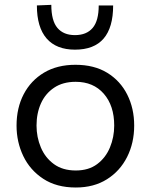

<svg xmlns="http://www.w3.org/2000/svg" viewBox="-20 -782 638 812"><path d="M300.5 11Q219 11 163 -25.8Q107 -62.5 78.5 -122Q50 -181.5 50 -251Q50 -325.5 80.2 -383.5Q110.5 -441.5 166.2 -474.8Q222 -508 299 -508Q378.5 -508 433.8 -474Q489 -440 518.2 -381.8Q547.5 -323.5 547.5 -251Q547.5 -177.5 517.5 -118Q487.5 -58.5 432.2 -23.8Q377 11 300.5 11ZM300.5 -61Q355 -61 391 -88Q427 -115 445 -158.5Q463 -202 463 -251Q463 -335 419 -385.5Q375 -436 300 -436Q246 -436 209 -411.2Q172 -386.5 153.2 -344.8Q134.5 -303 134.5 -251Q134.5 -202 152.8 -158.5Q171 -115 208 -88Q245 -61 300.5 -61ZM297 -572Q218.5 -572 177.2 -619.2Q136 -666.5 136 -759L197 -761.5Q197 -694.5 222.8 -664Q248.5 -633.5 297 -633.5Q346 -633.5 371.8 -663.8Q397.5 -694 397.5 -759H458.5Q458.5 -572 297 -572Z"/></svg>

Font: Heraclito
Style: Regular
Weight: 400
Designer: Kostas Bartsokas (font) & Cristiano Sobral (main changes)
Foundry: Kostas Bartsokas (font) & Cristiano Sobral (main changes)
Version: Version 1.00;July 8, 2020;FontCreator 13.0.0.2655 64-bit